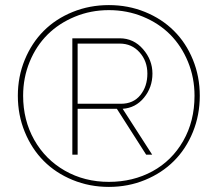

<svg xmlns="http://www.w3.org/2000/svg" viewBox="-20 -735 864 762"><path d="M50.8 -355Q50.8 -431.2 78.4 -498Q106 -564.9 153.6 -612.5Q201.2 -660.2 268.3 -687.5Q335.4 -714.8 412.1 -714.8Q488.8 -714.8 555.7 -687.5Q622.6 -660.2 670.4 -612.5Q718.3 -564.9 745.6 -498Q772.9 -431.2 772.9 -355Q772.9 -278.3 745.6 -211.2Q718.3 -144 670.4 -96.2Q622.6 -48.3 555.7 -20.8Q488.8 6.8 412.1 6.8Q335.4 6.8 268.3 -20.8Q201.2 -48.3 153.6 -96.2Q106 -144 78.4 -211.2Q50.8 -278.3 50.8 -355ZM752 -355Q752 -426.8 726.1 -489.7Q700.2 -552.7 655.5 -597.7Q610.8 -642.6 547.6 -668.7Q484.4 -694.8 412.1 -694.8Q340.3 -694.8 277.1 -668.7Q213.9 -642.6 168.7 -597.7Q123.5 -552.7 97.7 -489.7Q71.8 -426.8 71.8 -355Q71.8 -258.3 115.7 -180.2Q159.7 -102.1 237.5 -57.6Q315.4 -13.2 412.1 -13.2Q507.8 -13.2 585 -55.2Q662.1 -97.2 707 -175.5Q752 -253.9 752 -355ZM267.1 -583H455.1Q510.3 -583 547.6 -540Q585 -497.1 585 -442.9Q585 -388.2 551.5 -347.4Q518.1 -306.6 466.8 -303.2L584 -121.1H560.1L443.8 -303.2H288.1V-121.1H267.1ZM460 -323.2Q509.3 -323.2 537.1 -357.7Q564.9 -392.1 564.9 -442.9Q564.9 -492.7 533.9 -527.3Q502.9 -562 455.1 -562H288.1V-323.2Z"/></svg>

Font: Rawline Thin
Style: Regular
Weight: 250
Designer: Matt McInerney, Pablo Impallari, Rodrigo Fuenzalida
Foundry: Matt McInerney, Pablo Impallari, Rodrigo Fuenzalida
Version: Version 4.020;PS 004.020;hotconv 1.0.88;makeotf.lib2.5.64775